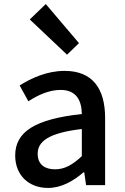

<svg xmlns="http://www.w3.org/2000/svg" viewBox="-20 -914 615 948"><path d="M217 14C283 14 342 -20 392 -63H396L405 0H499V-331C499 -478 436 -564 299 -564C211 -564 134 -528 77 -492L120 -414C167 -444 221 -470 279 -470C360 -470 383 -414 384 -351C155 -326 55 -265 55 -146C55 -49 122 14 217 14ZM252 -78C203 -78 166 -100 166 -155C166 -216 221 -258 384 -277V-143C339 -101 300 -78 252 -78ZM311 -644 370 -701 206 -894 127 -818Z"/></svg>

Font: Noto Sans CJK TC Medium
Style: Regular
Weight: 500
Designer: Ryoko NISHIZUKA 西塚涼子 (kana, bopomofo & ideographs); Paul D. Hunt (Latin, Greek & Cyrillic); Sandoll Communications 산돌커뮤니
Foundry: Adobe
Version: Version 2.004;hotconv 1.0.118;makeotfexe 2.5.65603